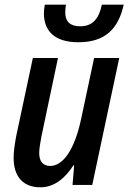

<svg xmlns="http://www.w3.org/2000/svg" viewBox="-20 -788 547 818"><path d="M314 -608C427 -608 484 -664 507 -768H414C400 -702 370 -676 321 -676C278 -676 258 -697 258 -735C258 -746 259 -756 261 -768H171C169 -758 167 -743 167 -732C167 -661 207 -608 314 -608ZM152 10C213 10 259 -31 293 -84H296L289 0H373L488 -541H381L326 -283C299 -154 250 -81 194 -81C162 -81 147 -102 147 -136C147 -156 152 -181 157 -209L227 -541H120L49 -208C43 -176 38 -142 38 -116C38 -36 78 10 152 10Z"/></svg>

Font: Noto Sans Display SemiCondensed Medium
Style: Italic
Weight: 500
Width: 4
Italic angle: -12°
Designer: Monotype Design Team
Foundry: Monotype Imaging Inc.
Version: Version 1.900